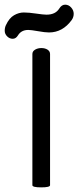

<svg xmlns="http://www.w3.org/2000/svg" viewBox="-67 -788 333 817"><path d="M70.8 0V-558.1Q70.8 -569.8 82.3 -576.7Q93.8 -583.5 109.1 -583.5Q124.5 -583.5 135.3 -576.7Q146 -569.8 146 -558.1V0Q146 9.3 108.4 9.3Q70.8 9.3 70.8 0ZM-42 -680.7Q-27.8 -711.4 -7.3 -723.1Q13.2 -734.9 34.4 -734.9Q55.7 -734.9 86.7 -730.2Q117.7 -725.6 130.9 -725.6Q168.9 -725.6 185.1 -751.5Q195.3 -768.1 210.2 -768.1Q225.1 -768.1 235.8 -756.1Q246.6 -744.1 246.6 -729.5Q246.6 -714.8 238.3 -703.1Q199.7 -649.9 141.6 -649.9Q124.5 -649.9 94.7 -655.3Q64.9 -660.6 53.2 -660.6Q23.4 -660.6 9.3 -637.2Q0.5 -623 -12.9 -623Q-26.4 -623 -36.6 -633.3Q-46.9 -643.6 -46.9 -657Q-46.9 -670.4 -42 -680.7Z"/></svg>

Font: Behdad
Style: Regular
Weight: 400
Designer: Mohammad Saleh Souzanchi
Foundry: http://font-store.ir
Version: Version:1.0.1;RFB:1.2.5;Building:2018-09-04 19:53:52.209180